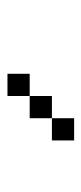

<svg xmlns="http://www.w3.org/2000/svg" viewBox="136 -738 228 540"><g transform="rotate(90 250.0 -468.0)"><path d="M375 -500H312.5V-562.5H375ZM187.5 -437.5H250V-375H187.5ZM250 -500H312.5V-437.5H250Z"/></g></svg>

Font: 寒蝉点阵体 16px
Style: Regular
Weight: 400
Designer: Designed by Warren2060
Foundry: ChillType
Version: Version 1.000